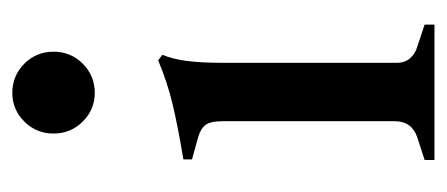

<svg xmlns="http://www.w3.org/2000/svg" viewBox="-227 -499 726 312"><g transform="rotate(-90 136.0 -343.0)"><path d="M32 -16 69 -28Q95 -37 95 -64V-345Q95 -364 89 -372Q83 -380 69 -384L33 -394V-408Q87 -417 122.5 -425.5Q158 -434 194 -449L203 -442Q190 -413 190 -349V-60Q190 -48 197.5 -39.5Q205 -31 216 -28L252 -16V0H32ZM75 -619Q75 -647 94.5 -666.5Q114 -686 141 -686Q169 -686 188.5 -666.5Q208 -647 208 -619Q208 -591 188.5 -571.5Q169 -552 141 -552Q114 -552 94.5 -571.5Q75 -591 75 -619Z"/></g></svg>

Font: Ibarra Real Nova SemiBold
Style: Regular
Weight: 600
Designer: Jose Maria Ribagorda & Octavio Pardo
Foundry: Jose Maria Ribagorda
Version: Version 1.014